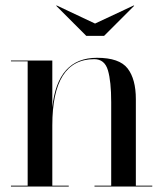

<svg xmlns="http://www.w3.org/2000/svg" viewBox="-20 -681 595 701"><path d="M327 -595 468 -661 470 -660 360 -550H295L185 -660L187 -661ZM20 -3H81V-457H20V-460H171V-289Q190 -470 334 -470Q416 -470 446 -431Q476 -392 476 -319V-3H536V0H325V-3H386V-308Q386 -384 374 -424.5Q362 -465 324 -465Q171 -465 171 -223V-3H231V0H20Z"/></svg>

Font: Bodoni* 72
Style: Regular
Weight: 400
Version: Version 1.003